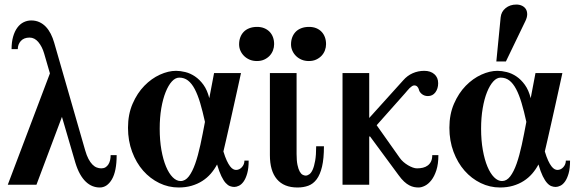

<svg xmlns="http://www.w3.org/2000/svg" viewBox="-20 -811 2549 843"><path d="M492.2 -129.9H465.8Q465.8 -118.2 463.4 -107.7Q460.9 -97.2 455.8 -89.1Q450.7 -81.1 443.1 -76.4Q435.5 -71.8 424.8 -71.8Q414.6 -71.8 404.5 -75.7Q394.5 -79.6 385.5 -88.9Q376.5 -98.1 368.4 -113.3Q360.4 -128.4 354 -150.9L217.8 -624Q211.9 -644.5 202.9 -662.4Q193.8 -680.2 181.4 -693.4Q168.9 -706.5 152.8 -713.9Q136.7 -721.2 117.2 -721.2Q99.6 -721.2 83.7 -713.4Q67.9 -705.6 56.2 -689.7Q44.4 -673.8 37.6 -650.1Q30.8 -626.5 30.8 -595.2H58.1Q58.1 -616.2 71.5 -631.1Q85 -646 109.9 -646Q131.8 -646 148.4 -626.2Q165 -606.4 173.8 -576.2L199.2 -488.8L14.2 0H140.1L252 -297.9L311 -96.2Q319.8 -67.4 331.3 -46.9Q342.8 -26.4 356.7 -13.2Q370.6 0 386 6.1Q401.4 12.2 418 12.2Q450.2 12.2 471.2 -23.4Q492.2 -59.1 492.2 -129.9Z M1071.8 -106H1053.2Q1053.2 -89.4 1042.2 -77.1Q1031.2 -64.9 1016.1 -64.9Q1010.3 -64.9 1003.7 -68.4Q997.1 -71.8 990 -81.1Q982.9 -90.3 975.6 -106Q968.3 -121.6 960.9 -146Q965.3 -164.6 972.9 -197.3Q980.5 -230 989 -268.3Q997.6 -306.6 1006.3 -345.9Q1015.1 -385.3 1022.2 -417.5Q1029.3 -449.7 1033.7 -470Q1038.1 -490.2 1038.1 -490.2H919.9L898.9 -379.9Q890.1 -415.5 873.3 -438.7Q856.4 -461.9 835.9 -475.6Q815.4 -489.3 793.7 -494.6Q772 -500 752.9 -500Q719.2 -500 682.1 -483.2Q645 -466.3 613.8 -434.3Q582.5 -402.3 562.3 -355.7Q542 -309.1 542 -250Q542 -192.9 560.1 -144.5Q578.1 -96.2 608.6 -61.5Q639.2 -26.9 679.4 -7.3Q719.7 12.2 764.2 12.2Q795.4 12.2 821.3 4.6Q847.2 -2.9 868.2 -16.4Q889.2 -29.8 905.3 -48.3Q921.4 -66.9 933.1 -88.9Q942.4 -57.1 951.9 -37.6Q961.4 -18.1 970.9 -7.6Q980.5 2.9 990 6.3Q999.5 9.8 1008.8 9.8Q1018.1 9.8 1029.3 4.4Q1040.5 -1 1049.8 -14.2Q1059.1 -27.3 1065.4 -49.6Q1071.8 -71.8 1071.8 -106ZM879.9 -275.9Q870.1 -222.7 859.9 -175.3Q849.6 -127.9 837.2 -92.5Q824.7 -57.1 809.1 -36.6Q793.5 -16.1 772.9 -16.1Q754.9 -16.1 738.3 -32.7Q721.7 -49.3 709 -79.6Q696.3 -109.9 688.7 -152.3Q681.2 -194.8 681.2 -246.1Q681.2 -294.9 688.2 -335.9Q695.3 -377 707.3 -406.7Q719.2 -436.5 734.6 -453.4Q750 -470.2 767.1 -470.2Q789.1 -470.2 805.4 -457.5Q821.8 -444.8 835 -419.9Q848.1 -395 858.9 -358.9Q869.6 -322.8 879.9 -275.9Z M1402.3 -168.9H1368.2Q1368.2 -130.4 1363.8 -105.5Q1359.4 -80.6 1352.8 -65.9Q1346.2 -51.3 1337.9 -45.7Q1329.6 -40 1322.3 -40Q1315.9 -40 1308.8 -43.7Q1301.8 -47.4 1295.9 -57.9Q1290 -68.4 1286.1 -86.9Q1282.2 -105.5 1282.2 -134.8V-490.2H1165V-129.9Q1165 -60.5 1195.8 -24.2Q1226.6 12.2 1286.1 12.2Q1312.5 12.2 1333.7 4.4Q1355 -3.4 1370.4 -23.9Q1385.7 -44.4 1394 -79.6Q1402.3 -114.7 1402.3 -168.9ZM1411.6 -617.2Q1411.6 -633.8 1406.5 -647.7Q1401.4 -661.6 1391.8 -671.6Q1382.3 -681.6 1368.4 -687.3Q1354.5 -692.9 1336.9 -692.9Q1317.4 -692.9 1302.5 -687Q1287.6 -681.2 1277.8 -670.9Q1268.1 -660.6 1262.9 -646.7Q1257.8 -632.8 1257.8 -616.2Q1257.8 -601.6 1263.7 -588.4Q1269.5 -575.2 1280 -564.9Q1290.5 -554.7 1304.7 -548.8Q1318.8 -543 1335.9 -543Q1354 -543 1367.9 -549.3Q1381.8 -555.7 1391.6 -565.9Q1401.4 -576.2 1406.5 -589.6Q1411.6 -603 1411.6 -617.2ZM1183.6 -617.2Q1183.6 -633.8 1178.5 -647.7Q1173.3 -661.6 1163.6 -671.6Q1153.8 -681.6 1139.9 -687.3Q1126 -692.9 1108.9 -692.9Q1089.4 -692.9 1074.5 -687Q1059.6 -681.2 1049.8 -670.9Q1040 -660.6 1034.9 -646.7Q1029.8 -632.8 1029.8 -616.2Q1029.8 -601.6 1035.6 -588.4Q1041.5 -575.2 1052 -564.9Q1062.5 -554.7 1076.7 -548.8Q1090.8 -543 1107.9 -543Q1126 -543 1139.9 -549.3Q1153.8 -555.7 1163.6 -565.9Q1173.3 -576.2 1178.5 -589.6Q1183.6 -603 1183.6 -617.2Z M1904.8 -129.9H1877.9Q1877.9 -113.8 1872.8 -102.8Q1867.7 -91.8 1858.4 -84.7Q1849.1 -77.6 1836.9 -74.7Q1824.7 -71.8 1811 -71.8Q1802.7 -71.8 1792.5 -75.4Q1782.2 -79.1 1771.5 -85.4Q1760.7 -91.8 1751.2 -100.1Q1741.7 -108.4 1734.9 -118.2L1633.8 -261.2L1758.8 -401.9Q1763.2 -406.7 1768.1 -412.8Q1772.9 -418.9 1778.3 -424.1Q1783.7 -429.2 1788.8 -432.6Q1793.9 -436 1798.8 -436Q1814.5 -436 1819.8 -416Q1820.3 -412.1 1823.5 -407.5Q1826.7 -402.8 1831.5 -398.7Q1836.4 -394.5 1843.3 -391.8Q1850.1 -389.2 1858.9 -389.2Q1879.4 -389.2 1891.6 -405.5Q1903.8 -421.9 1903.8 -445.8Q1903.8 -470.7 1887 -485.4Q1870.1 -500 1842.8 -500Q1815.9 -500 1792 -489.5Q1768.1 -479 1750 -458L1601.1 -293V-490.2H1483.9V0H1601.1V-210L1604 -212.9L1730 -42Q1742.7 -24.4 1754.4 -13.7Q1766.1 -2.9 1777.1 2.7Q1788.1 8.3 1798.1 10.3Q1808.1 12.2 1817.9 12.2Q1830.6 12.2 1845.7 4.6Q1860.8 -2.9 1874 -19.8Q1887.2 -36.6 1896 -63.7Q1904.8 -90.8 1904.8 -129.9Z M2482.9 -106H2464.4Q2464.4 -89.4 2453.4 -77.1Q2442.4 -64.9 2427.2 -64.9Q2421.4 -64.9 2414.8 -68.4Q2408.2 -71.8 2401.1 -81.1Q2394 -90.3 2386.7 -106Q2379.4 -121.6 2372.1 -146Q2376.5 -164.6 2384 -197.3Q2391.6 -230 2400.1 -268.3Q2408.7 -306.6 2417.5 -345.9Q2426.3 -385.3 2433.3 -417.5Q2440.4 -449.7 2444.8 -470Q2449.2 -490.2 2449.2 -490.2H2331.1L2310.1 -379.9Q2301.3 -415.5 2284.4 -438.7Q2267.6 -461.9 2247.1 -475.6Q2226.6 -489.3 2204.8 -494.6Q2183.1 -500 2164.1 -500Q2130.4 -500 2093.3 -483.2Q2056.2 -466.3 2024.9 -434.3Q1993.7 -402.3 1973.4 -355.7Q1953.1 -309.1 1953.1 -250Q1953.1 -192.9 1971.2 -144.5Q1989.3 -96.2 2019.8 -61.5Q2050.3 -26.9 2090.6 -7.3Q2130.9 12.2 2175.3 12.2Q2206.5 12.2 2232.4 4.6Q2258.3 -2.9 2279.3 -16.4Q2300.3 -29.8 2316.4 -48.3Q2332.5 -66.9 2344.2 -88.9Q2353.5 -57.1 2363 -37.6Q2372.6 -18.1 2382.1 -7.6Q2391.6 2.9 2401.1 6.3Q2410.6 9.8 2419.9 9.8Q2429.2 9.8 2440.4 4.4Q2451.7 -1 2460.9 -14.2Q2470.2 -27.3 2476.6 -49.6Q2482.9 -71.8 2482.9 -106ZM2291 -275.9Q2281.2 -222.7 2271 -175.3Q2260.7 -127.9 2248.3 -92.5Q2235.8 -57.1 2220.2 -36.6Q2204.6 -16.1 2184.1 -16.1Q2166 -16.1 2149.4 -32.7Q2132.8 -49.3 2120.1 -79.6Q2107.4 -109.9 2099.9 -152.3Q2092.3 -194.8 2092.3 -246.1Q2092.3 -294.9 2099.4 -335.9Q2106.4 -377 2118.4 -406.7Q2130.4 -436.5 2145.8 -453.4Q2161.1 -470.2 2178.2 -470.2Q2200.2 -470.2 2216.6 -457.5Q2232.9 -444.8 2246.1 -419.9Q2259.3 -395 2270 -358.9Q2280.8 -322.8 2291 -275.9ZM2287.1 -719.2Q2294.4 -734.4 2294.7 -747.6Q2294.9 -760.7 2289.3 -770.3Q2283.7 -779.8 2272.7 -785.4Q2261.7 -791 2247.1 -791Q2219.2 -791 2200 -775.4Q2180.7 -759.8 2178.2 -734.9L2159.2 -541H2201.2Z"/></svg>

Font: Galatia SIL
Style: Bold
Weight: 700
Designer: Development by SIL's NRSI team
Version: Version 2.1